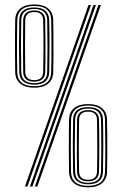

<svg xmlns="http://www.w3.org/2000/svg" viewBox="-20 -822 520 846"><path d="M131 -435.5Q91.8 -435.5 69.8 -453.2Q47.8 -471 47 -504Q46.5 -538.2 46.2 -579.5Q46 -620.8 46.2 -661.4Q46.5 -702 47 -733.8Q47.8 -767.5 69.9 -785Q92 -802.5 131 -802.5Q169.8 -802.5 191.8 -784.9Q213.8 -767.2 214.5 -733.8Q215.2 -701 215.5 -660.1Q215.8 -619.2 215.5 -578.1Q215.2 -537 214.5 -504Q213.8 -471.5 192.1 -453.5Q170.5 -435.5 131 -435.5ZM133.5 0 413.5 -800H424.5L144.5 0ZM89.8 0 370 -800H380.8L100.8 0ZM111.8 0 391.8 -800H402.8L122.8 0ZM131 -442.2Q204 -442.2 205.5 -504.5Q206.8 -552.2 206.8 -614.9Q206.8 -677.5 205.5 -733.8Q204.2 -795.8 131 -795.8Q93.5 -795.8 75 -778.9Q56.5 -762 56 -733.8Q55.5 -701.8 55.1 -661.6Q54.8 -621.5 55 -580.4Q55.2 -539.2 56 -504.5Q57.2 -442.2 131 -442.2ZM131 -449Q100.2 -449 82.8 -463.1Q65.2 -477.2 64.8 -504.5Q62.5 -615.2 64.8 -733.5Q66 -789 131 -789Q195.2 -789 196.8 -733.5Q198.2 -671 198.1 -614.5Q198 -558 196.8 -504.5Q195.2 -449 131 -449ZM131 -455.5Q186.5 -455.5 188 -504.8Q190.5 -612.2 188 -733.2Q186.8 -782.5 131 -782.5Q74.8 -782.5 73.8 -733.5Q72.5 -676.8 72.5 -622.1Q72.5 -567.5 73.8 -504.5Q74.8 -455.5 131 -455.5ZM131 -462.2Q83.2 -462.2 82.2 -505Q81.8 -537.2 81.5 -577.4Q81.2 -617.5 81.5 -658.1Q81.8 -698.8 82.2 -732.5Q83.2 -775.8 131 -775.8Q152.8 -775.8 165.8 -765Q178.8 -754.2 179.2 -733Q180.2 -683.2 180.4 -619.8Q180.5 -556.2 179.2 -505.2Q178 -462.2 131 -462.2ZM131 -469Q169.5 -469 170.2 -505.2Q171.5 -558.8 171.5 -621Q171.5 -683.2 170.2 -732.8Q169.5 -769 131 -769Q92 -769 91.2 -733Q90.2 -684.2 90.2 -622.6Q90.2 -561 91.2 -505.2Q92 -469 131 -469ZM368 3.5Q328.8 3.5 306.9 -14.2Q285 -32 284.2 -65Q283.5 -99.2 283.4 -140.5Q283.2 -181.8 283.5 -222.4Q283.8 -263 284.2 -294.8Q285 -328.5 307 -346Q329 -363.5 368 -363.5Q407 -363.5 428.9 -345.9Q450.8 -328.2 451.5 -294.8Q452.2 -262 452.6 -221.1Q453 -180.2 452.8 -139.1Q452.5 -98 451.5 -65Q450.8 -32.5 429.2 -14.5Q407.8 3.5 368 3.5ZM368 -3.2Q441 -3.2 442.8 -65.5Q444 -113.2 444 -175.9Q444 -238.5 442.8 -294.8Q441.2 -356.8 368 -356.8Q330.8 -356.8 312.2 -339.9Q293.8 -323 293.2 -294.8Q292.5 -262.8 292.2 -222.6Q292 -182.5 292.1 -141.4Q292.2 -100.2 293 -65.5Q294.5 -3.2 368 -3.2ZM368 -10Q337.5 -10 320 -24.1Q302.5 -38.2 302 -65.5Q299.8 -176.2 302 -294.5Q303 -350 368 -350Q432.5 -350 433.8 -294.5Q435.2 -232 435.1 -175.5Q435 -119 433.8 -65.5Q432.5 -10 368 -10ZM368 -16.5Q423.8 -16.5 425 -65.8Q427.8 -173.2 425 -294.2Q424 -343.5 368 -343.5Q312 -343.5 311 -294.5Q309.8 -237.8 309.6 -183.1Q309.5 -128.5 311 -65.5Q312 -16.5 368 -16.5ZM368 -23.2Q320.2 -23.2 319.5 -66Q319 -98.2 318.8 -138.4Q318.5 -178.5 318.8 -219.1Q319 -259.8 319.5 -293.5Q320.2 -336.8 368 -336.8Q390 -336.8 402.9 -326Q415.8 -315.2 416.2 -294Q417.5 -244.2 417.5 -180.8Q417.5 -117.2 416.2 -66.2Q415.2 -23.2 368 -23.2ZM368 -30Q406.8 -30 407.5 -66.2Q408.8 -119.8 408.6 -182Q408.5 -244.2 407.5 -293.8Q406.8 -330 368 -330Q329 -330 328.5 -294Q327.5 -245.2 327.4 -183.6Q327.2 -122 328.5 -66.2Q329 -30 368 -30Z"/></svg>

Font: Big Shoulders Inline Text Light
Style: Regular
Weight: 300
Designer: Patric King
Foundry: XO Type Co
Version: Version 1.000